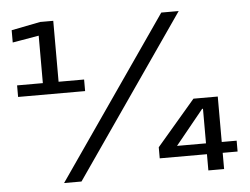

<svg xmlns="http://www.w3.org/2000/svg" viewBox="-49 -741 1046 802"><g transform="rotate(-5 473.5 -339.5)"><path d="M28 -375H309V-423.5H202V-679H147L25.5 -655V-603.5L136 -622.5V-423.5H28ZM188 0H261L727.5 -674H654.5ZM793 0H859V-68H921.5V-113.5H859V-304H757L595 -114.5V-68H793ZM671.5 -113.5 789.5 -258.5H793V-113.5Z"/></g></svg>

Font: Anybody UltraCondensed Thin SemiBold
Style: Regular
Weight: 600
Version: Version 1.111